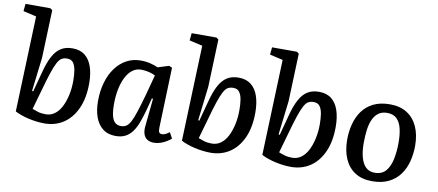

<svg xmlns="http://www.w3.org/2000/svg" viewBox="-69 -1032 2987 1310"><g transform="rotate(10 1424.0 -376.5)"><path d="M283 14Q258 14 229 10.5Q200 7 172 0.5Q144 -6 119 -15Q94 -24 78 -33L102 -695L11 -716L16 -767H188L203 -756L191 -425L163 -190L171 -188L208 -326Q226 -396 249.5 -439.5Q273 -483 305.5 -503.5Q338 -524 385 -524Q438 -524 471.5 -497.5Q505 -471 521.5 -422.5Q538 -374 538 -308Q538 -205 505 -133Q472 -61 415 -23.5Q358 14 283 14ZM361 -449Q339 -449 323.5 -440Q308 -431 294 -405Q280 -379 263.5 -329.5Q247 -280 225 -200L188 -70Q205 -63 228 -56Q251 -49 281 -49Q316 -49 343 -68.5Q370 -88 388.5 -123.5Q407 -159 417.5 -206Q428 -253 428 -306Q428 -345 423 -377.5Q418 -410 404 -429.5Q390 -449 361 -449Z M1062 -96Q1061 -72 1066.5 -62.5Q1072 -53 1088 -53Q1099 -53 1112 -59.5Q1125 -66 1138 -76L1160 -35Q1149 -25 1129.5 -13Q1110 -1 1087.5 6.5Q1065 14 1042 14Q1015 14 996.5 2.5Q978 -9 970 -32.5Q962 -56 966 -90L985 -280L977 -282L953 -191Q940 -144 925.5 -106Q911 -68 891 -41Q871 -14 843.5 0Q816 14 777 14Q723 14 687.5 -14Q652 -42 635 -90Q618 -138 618 -200Q618 -271 635.5 -330.5Q653 -390 685 -433Q717 -476 761 -499.5Q805 -523 858 -523Q896 -523 928 -514.5Q960 -506 978 -497L1055 -521L1076 -511ZM800 -59Q822 -59 837.5 -68.5Q853 -78 867 -104Q881 -130 896.5 -178Q912 -226 934 -304L970 -439Q953 -449 925 -455.5Q897 -462 872 -462Q838 -462 812 -442.5Q786 -423 767.5 -387.5Q749 -352 739 -304Q729 -256 729 -199Q729 -150 736.5 -119Q744 -88 760 -73.5Q776 -59 800 -59Z M1434 14Q1409 14 1380 10.5Q1351 7 1323 0.5Q1295 -6 1270 -15Q1245 -24 1229 -33L1253 -695L1162 -716L1167 -767H1339L1354 -756L1342 -425L1314 -190L1322 -188L1359 -326Q1377 -396 1400.5 -439.5Q1424 -483 1456.5 -503.5Q1489 -524 1536 -524Q1589 -524 1622.5 -497.5Q1656 -471 1672.5 -422.5Q1689 -374 1689 -308Q1689 -205 1656 -133Q1623 -61 1566 -23.5Q1509 14 1434 14ZM1512 -449Q1490 -449 1474.5 -440Q1459 -431 1445 -405Q1431 -379 1414.5 -329.5Q1398 -280 1376 -200L1339 -70Q1356 -63 1379 -56Q1402 -49 1432 -49Q1467 -49 1494 -68.5Q1521 -88 1539.5 -123.5Q1558 -159 1568.5 -206Q1579 -253 1579 -306Q1579 -345 1574 -377.5Q1569 -410 1555 -429.5Q1541 -449 1512 -449Z M1991 14Q1966 14 1937 10.5Q1908 7 1880 0.5Q1852 -6 1827 -15Q1802 -24 1786 -33L1810 -695L1719 -716L1724 -767H1896L1911 -756L1899 -425L1871 -190L1879 -188L1916 -326Q1934 -396 1957.5 -439.5Q1981 -483 2013.5 -503.5Q2046 -524 2093 -524Q2146 -524 2179.5 -497.5Q2213 -471 2229.5 -422.5Q2246 -374 2246 -308Q2246 -205 2213 -133Q2180 -61 2123 -23.5Q2066 14 1991 14ZM2069 -449Q2047 -449 2031.5 -440Q2016 -431 2002 -405Q1988 -379 1971.5 -329.5Q1955 -280 1933 -200L1896 -70Q1913 -63 1936 -56Q1959 -49 1989 -49Q2024 -49 2051 -68.5Q2078 -88 2096.5 -123.5Q2115 -159 2125.5 -206Q2136 -253 2136 -306Q2136 -345 2131 -377.5Q2126 -410 2112 -429.5Q2098 -449 2069 -449Z M2554 14Q2483 14 2435 -17Q2387 -48 2362.5 -104.5Q2338 -161 2338 -236Q2338 -292 2351.5 -344Q2365 -396 2394 -436.5Q2423 -477 2470.5 -500.5Q2518 -524 2585 -524Q2655 -524 2703 -493.5Q2751 -463 2776.5 -407Q2802 -351 2802 -275Q2802 -218 2788.5 -166Q2775 -114 2745.5 -73.5Q2716 -33 2668.5 -9.5Q2621 14 2554 14ZM2561 -46Q2612 -46 2639 -78.5Q2666 -111 2676.5 -163.5Q2687 -216 2687 -276Q2687 -332 2677 -373.5Q2667 -415 2643 -439Q2619 -463 2576 -463Q2540 -463 2516 -445.5Q2492 -428 2478 -397Q2464 -366 2458.5 -323.5Q2453 -281 2453 -232Q2453 -176 2464.5 -134Q2476 -92 2499.5 -69Q2523 -46 2561 -46Z"/></g></svg>

Font: Literata 18pt Medium
Style: Italic
Weight: 500
Italic angle: -2°
Designer: Latin by Veronika Burian and Jose Scaglione. Greek by Irene Vlachou. Cyrillic by Vera Evstafieva
Foundry: TypeTogether
Version: Version 3.103;gftools[0.9.29]